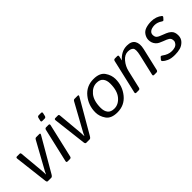

<svg xmlns="http://www.w3.org/2000/svg" viewBox="128 -1591 2500 2500"><g transform="rotate(-45 1378.0 -341.0)"><path d="M76.2 -488.8Q73.2 -512.7 94.7 -512.7H143.1Q158.7 -512.7 160.6 -493.7L189.9 -171.4Q191.9 -151.9 193.4 -127Q194.8 -102.1 194.8 -80.1H196.8Q205.6 -102.1 213.6 -116.9Q221.7 -131.8 243.7 -171.4L421.4 -493.7Q432.1 -512.7 447.8 -512.7H505.9Q527.3 -512.7 513.7 -488.8L247.6 -29.8Q230.5 0 214.4 0H149.9Q133.8 0 130.4 -29.8Z M514.2 0Q492.2 0 497.1 -22L605.5 -490.7Q610.4 -512.7 632.3 -512.7H674.3Q696.3 -512.7 691.4 -490.7L583 -22Q578.1 0 556.2 0ZM653.8 -605.5Q631.8 -605.5 637.2 -627.4L647 -669.4Q651.9 -691.4 673.8 -691.4H715.8Q737.8 -691.4 732.9 -669.4L723.1 -627.4Q717.8 -605.5 695.8 -605.5Z M782.2 -488.8Q779.3 -512.7 800.8 -512.7H849.1Q864.7 -512.7 866.7 -493.7L896 -171.4Q897.9 -151.9 899.4 -127Q900.9 -102.1 900.9 -80.1H902.8Q911.6 -102.1 919.7 -116.9Q927.7 -131.8 949.7 -171.4L1127.4 -493.7Q1138.2 -512.7 1153.8 -512.7H1211.9Q1233.4 -512.7 1219.7 -488.8L953.6 -29.8Q936.5 0 920.4 0H856Q839.8 0 836.4 -29.8Z M1220.7 -196.3Q1220.7 -325.2 1300.5 -423.1Q1380.4 -521 1509.8 -521Q1624 -521 1669.4 -455.3Q1714.8 -389.6 1714.8 -316.4Q1714.8 -187.5 1635 -89.6Q1555.2 8.3 1425.8 8.3Q1311.5 8.3 1266.1 -57.4Q1220.7 -123 1220.7 -196.3ZM1311.5 -189Q1311.5 -127.9 1340.1 -91.6Q1368.7 -55.2 1432.1 -55.2Q1508.3 -55.2 1566.2 -124.3Q1624 -193.4 1624 -323.7Q1624 -384.8 1595.5 -421.1Q1566.9 -457.5 1503.4 -457.5Q1427.2 -457.5 1369.4 -388.4Q1311.5 -319.3 1311.5 -189Z M1780.8 0Q1758.8 0 1763.7 -22L1872.1 -490.7Q1877 -512.7 1898.9 -512.7H1939.9Q1961.9 -512.7 1957 -490.7L1943.8 -432.1H1945.8Q1974.6 -467.8 2020.8 -494.4Q2066.9 -521 2125.5 -521Q2208.5 -521 2238.8 -470.9Q2269 -420.9 2249 -334L2176.8 -22Q2171.9 0 2149.9 0H2107.9Q2085.9 0 2090.8 -22L2157.7 -310.5Q2179.7 -406.2 2156.2 -431.9Q2132.8 -457.5 2079.1 -457.5Q2020.5 -457.5 1972.4 -400.6Q1924.3 -343.8 1907.2 -270.5L1849.6 -22Q1844.7 0 1822.8 0Z M2312.5 -49.8Q2298.3 -64.9 2308.6 -76.7L2333 -105.5Q2343.3 -117.2 2364.7 -101.1Q2392.6 -80.1 2424.6 -67.6Q2456.5 -55.2 2491.7 -55.2Q2518.1 -55.2 2544.2 -62.3Q2570.3 -69.3 2587.4 -90.3Q2604.5 -111.3 2604.5 -132.3Q2604.5 -153.3 2598.4 -168Q2592.3 -182.6 2577.1 -192.9Q2562 -203.1 2546.9 -209Q2526.4 -216.8 2499.8 -227.5Q2473.1 -238.3 2450.2 -249Q2427.7 -259.8 2410.2 -279.8Q2392.6 -299.8 2384.3 -323.5Q2376 -347.2 2376 -374Q2376 -414.1 2400.4 -452.4Q2424.8 -490.7 2470.9 -505.9Q2517.1 -521 2571.3 -521Q2618.2 -521 2655.8 -507.6Q2693.4 -494.1 2719.7 -472.2Q2734.4 -460 2721.7 -445.8L2697.3 -418.5Q2688 -408.2 2666 -423.8Q2646.5 -437.5 2621.1 -446.3Q2595.7 -455.1 2568.8 -455.1Q2545.4 -455.1 2519.3 -448.2Q2493.2 -441.4 2477.5 -423.8Q2461.9 -406.2 2461.9 -381.8Q2461.9 -364.3 2466.8 -349.6Q2471.7 -335 2484.1 -325Q2496.6 -314.9 2510.7 -308.6Q2536.1 -296.9 2559.8 -288.6Q2583.5 -280.3 2603 -271.5Q2637.2 -256.8 2658.7 -237.3Q2680.2 -217.8 2687.7 -193.8Q2695.3 -169.9 2695.3 -142.1Q2695.3 -87.9 2661.4 -52.2Q2627.4 -16.6 2584 -4.2Q2540.5 8.3 2484.4 8.3Q2414.6 8.3 2372.8 -11Q2331.1 -30.3 2312.5 -49.8Z"/></g></svg>

Font: Istok
Style: Italic
Weight: 500
Italic angle: -13°
Designer: Andrey V. Panov
Foundry: Andrey V. Panov
Version: Version 1.0.3